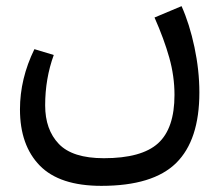

<svg xmlns="http://www.w3.org/2000/svg" viewBox="-20 -346 724 625"><path d="M629 -45Q629 110 553.5 184.5Q478 259 310 259Q174 259 109.5 193Q45 127 45 10Q45 -90 92 -186L155 -167Q127 -90 127 -3Q127 76 171.5 122.5Q216 169 318 169Q441 169 494.5 120.5Q548 72 548 -37Q548 -98 531 -158.5Q514 -219 483 -289L571 -326Q597 -268 613 -192.5Q629 -117 629 -45Z"/></svg>

Font: Fira GO
Style: Regular
Weight: 400
Designer: Carrois Corporate
Foundry: Carrois Corporate GbR
Version: Version 0.300